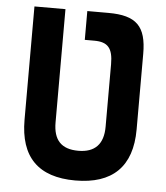

<svg xmlns="http://www.w3.org/2000/svg" viewBox="-51 -739 688 795"><g transform="rotate(5 293.0 -341.5)"><path d="M279.8 -693.4V-573.7H319.3C376 -573.7 397 -549.3 397 -482.4V-222.7C397 -150.4 361.8 -113.8 293 -113.8C221.2 -113.8 189 -150.4 189 -222.7V-693.4H60.1V-222.7C60.1 -67.4 137.2 9.8 291 9.8C444.8 9.8 525.9 -67.4 525.9 -222.7V-537.1C525.9 -651.9 483.9 -693.4 367.7 -693.4Z"/></g></svg>

Font: Cascadia Code
Style: Bold
Weight: 700
Monospace: yes
Designer: Aaron Bell
Foundry: Saja Typeworks
Version: Version 2404.023